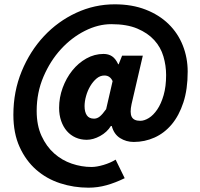

<svg xmlns="http://www.w3.org/2000/svg" viewBox="-20 -694 926 890"><path d="M390 176Q322 176 259 155.5Q196 135 148 93Q100 51 71 -12.5Q42 -76 42 -162Q42 -270 80.5 -363.5Q119 -457 183.5 -526Q248 -595 333 -634.5Q418 -674 512 -674Q592 -674 655 -649.5Q718 -625 761.5 -582.5Q805 -540 827.5 -483Q850 -426 850 -362Q850 -280 830 -219Q810 -158 776 -117.5Q742 -77 696.5 -56.5Q651 -36 600 -36Q565 -36 536.5 -54Q508 -72 498 -110H494Q476 -81 444 -63.5Q412 -46 382 -46Q354 -46 330.5 -56.5Q307 -67 290 -86.5Q273 -106 263.5 -133.5Q254 -161 254 -194Q254 -242 270.5 -287Q287 -332 315 -367Q343 -402 380.5 -423Q418 -444 460 -444Q483 -444 499.5 -433Q516 -422 528 -396H530L546 -436H642L590 -212Q581 -171 590.5 -152.5Q600 -134 630 -134Q649 -134 670 -147Q691 -160 709 -186.5Q727 -213 738.5 -253Q750 -293 750 -346Q750 -390 737.5 -432.5Q725 -475 695 -508Q665 -541 616.5 -561.5Q568 -582 496 -582Q435 -582 373.5 -551Q312 -520 262.5 -466Q213 -412 181.5 -338.5Q150 -265 150 -180Q150 -113 172.5 -64Q195 -15 231 17Q267 49 312.5 64.5Q358 80 404 80Q428 80 460 70.5Q492 61 516 46L558 132Q515 153 474 164.5Q433 176 390 176ZM416 -144Q430 -144 442.5 -154Q455 -164 472 -188L502 -318Q490 -344 464 -344Q444 -344 427.5 -330Q411 -316 398.5 -295Q386 -274 379 -249Q372 -224 372 -202Q372 -175 382.5 -159.5Q393 -144 416 -144Z"/></svg>

Font: TypoPRO Source Sans Pro
Style: Italic
Weight: 900
Italic angle: -11°
Designer: Paul D. Hunt
Foundry: Adobe Systems Incorporated
Version: Version 1.075;PS 2.000;hotconv 1.0.86;makeotf.lib2.5.63406